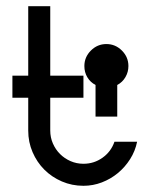

<svg xmlns="http://www.w3.org/2000/svg" viewBox="-20 -599 482 619"><path d="M249 0Q212 0 179.5 -14Q147 -28 123 -52Q99 -76 85 -108.5Q71 -141 71 -178V-284H20V-355H71V-579H142V-355H249V-284H142V-178Q142 -156 150.5 -136.5Q159 -117 173.5 -102.5Q188 -88 207.5 -79.5Q227 -71 249 -71Q283 -71 310.5 -90.5Q338 -110 349 -142H422Q416 -112 399.5 -86Q383 -60 360 -41Q337 -22 308.5 -11Q280 0 249 0ZM288 -325Q271 -334 261.5 -350Q252 -366 252 -386Q252 -415 273 -436Q294 -457 323 -457Q352 -457 373 -436Q394 -415 394 -386Q394 -367 384.5 -350.5Q375 -334 358 -325V-223H288V-325Z"/></svg>

Font: Googee
Style: Regular
Weight: 400
Designer: Peter Wiegel
Foundry: CATFonts Peter Wiegel
Version: 1.000